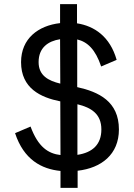

<svg xmlns="http://www.w3.org/2000/svg" viewBox="-20 -820 650 930"><path d="M271 -800V-708C165 -696 82 -633 82 -519C82 -392 177 -348 272 -329L273 -69C214 -76 165 -107 128 -207L53 -175C95 -47 181 -1 273 8V90H356V7C471 -6 556 -72 556 -193C556 -329 458 -375 354 -398V-629C404 -617 442 -581 470 -498L545 -530C513 -643 437 -694 353 -707V-800ZM167 -519C167 -589 213 -621 271 -630L272 -415C214 -429 167 -454 167 -519ZM355 -315C422 -299 471 -268 471 -193C471 -120 428 -81 355 -70Z"/></svg>

Font: Necto Mono
Style: Regular
Weight: 400
Designer: Marco Condello
Foundry: Collletttivo
Version: Version 1.300;Glyphs 3.2 (3217)